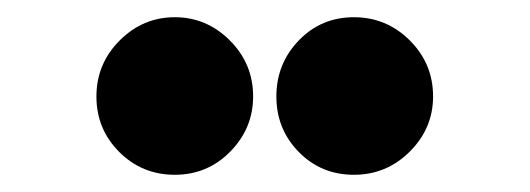

<svg xmlns="http://www.w3.org/2000/svg" viewBox="-20 -755 616 223"><path d="M92 -643Q92 -681 119 -708Q146 -735 183 -735Q220 -735 247 -708Q274 -681 274 -643Q274 -606 247.5 -579Q221 -552 183 -552Q145 -552 118.5 -578.5Q92 -605 92 -643ZM301 -643Q301 -681 327 -708Q353 -735 391 -735Q429 -735 456 -708Q483 -681 483 -643Q483 -606 456 -579Q429 -552 391 -552Q353 -552 327 -578.5Q301 -605 301 -643Z"/></svg>

Font: Gabarito Black
Style: Regular
Weight: 900
Designer: Leandro Assis / Alvaro Franca / Felipe Casaprima
Foundry: Naipe Foundry
Version: Version 1.000